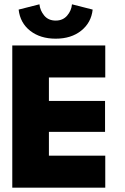

<svg xmlns="http://www.w3.org/2000/svg" viewBox="-20 -871 578 891"><path d="M410 -826.5Q403.5 -766 357 -728.8Q310.5 -691.5 238.5 -691.5Q167 -691.5 120.2 -728Q73.5 -764.5 66.5 -826.5L163 -851Q166 -822 185.2 -798.8Q204.5 -775.5 238.5 -775.5Q272 -775.5 291.8 -798.8Q311.5 -822 314 -851ZM37 -660H468.5V-511.5H207V-402.5H467.5V-259H207V-148.5H468.5V0H37Z"/></svg>

Font: League Spartan ExtraBold
Style: Regular
Weight: 800
Foundry: The League of Moveable Type
Version: Version 2.002